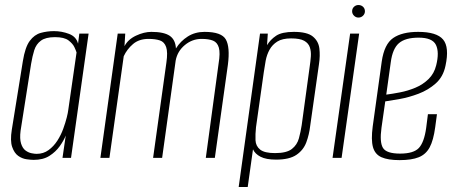

<svg xmlns="http://www.w3.org/2000/svg" viewBox="-20 -629 1816 765"><path d="M114 8Q103 8 85.5 5.5Q68 3 52.5 -8Q37 -19 28.5 -43.5Q20 -68 27 -112L71 -385Q80 -441 98.5 -466Q117 -491 142.5 -498Q168 -505 195 -505Q226 -505 255 -494Q284 -483 291 -455L296 -495H333L263 0H229L242 -89Q234 -69 218 -46.5Q202 -24 177 -8Q152 8 114 8ZM126 -16Q153 -16 173.5 -31Q194 -46 208.5 -68.5Q223 -91 232 -116Q241 -141 246 -161Q251 -181 252 -191L285 -420Q283 -427 276.5 -441Q270 -455 253 -468Q236 -481 199 -481Q162 -481 143 -467Q124 -453 116.5 -429Q109 -405 104 -375L62 -108Q58 -76 64 -57Q70 -38 81.5 -29.5Q93 -21 105.5 -18.5Q118 -16 126 -16Z M380 0 449 -495H479L476 -445Q490 -472 522 -487Q554 -502 583 -502Q633 -502 656 -486.5Q679 -471 681 -436Q699 -465 728 -483.5Q757 -502 795 -502Q863 -502 880 -471.5Q897 -441 888 -371L836 0H800L851 -376Q858 -418 852 -439Q846 -460 829 -467Q812 -474 783 -474Q746 -474 716.5 -449.5Q687 -425 680 -388L626 0H590L643 -380Q649 -421 642 -441.5Q635 -462 617 -468Q599 -474 572 -474Q534 -474 510 -453.5Q486 -433 473 -405L416 0Z M931 116 1016 -495H1047L1044 -449Q1057 -471 1080 -486.5Q1103 -502 1151 -502Q1204 -502 1226.5 -483.5Q1249 -465 1252.5 -436Q1256 -407 1251 -374L1216 -128Q1212 -93 1200.5 -62Q1189 -31 1161 -12Q1133 7 1080 7Q1040 7 1018 -4.5Q996 -16 988 -34L967 116ZM1076 -19Q1122 -19 1143 -35.5Q1164 -52 1171 -78Q1178 -104 1182 -130L1214 -364Q1217 -384 1218.5 -404Q1220 -424 1214.5 -440.5Q1209 -457 1192 -466.5Q1175 -476 1140 -476Q1105 -476 1085 -463.5Q1065 -451 1054 -431Q1043 -411 1038.5 -387Q1034 -363 1031 -341L1000 -122Q997 -94 998 -70.5Q999 -47 1016.5 -33Q1034 -19 1076 -19Z M1305 0 1375 -495H1411L1341 0ZM1408 -559Q1398 -559 1390.5 -566.5Q1383 -574 1383 -584Q1383 -595 1390.5 -602Q1398 -609 1408 -609Q1419 -609 1426.5 -602Q1434 -595 1434 -584Q1434 -574 1426.5 -566.5Q1419 -559 1408 -559Z M1572 9Q1526 9 1500 -2.5Q1474 -14 1466 -43Q1458 -72 1465 -125L1501 -384Q1511 -453 1546.5 -477.5Q1582 -502 1646 -502Q1720 -502 1745.5 -471.5Q1771 -441 1755 -367Q1746 -323 1716 -296.5Q1686 -270 1647.5 -255.5Q1609 -241 1572.5 -234.5Q1536 -228 1515 -225L1500 -120Q1492 -62 1506 -39.5Q1520 -17 1574 -17Q1628 -17 1649 -39.5Q1670 -62 1678 -119L1685 -174H1721L1714 -122Q1707 -70 1692 -42Q1677 -14 1648.5 -2.5Q1620 9 1572 9ZM1519 -252Q1543 -255 1574 -261Q1605 -267 1635 -279.5Q1665 -292 1687.5 -314Q1710 -336 1718 -369Q1731 -421 1717 -450Q1703 -479 1648 -479Q1595 -479 1569.5 -457Q1544 -435 1537 -381Z"/></svg>

Font: Alumni Sans ExtraLight
Style: Italic
Weight: 250
Italic angle: -8°
Version: Version 1.016